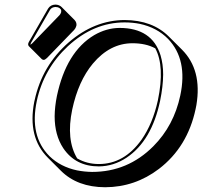

<svg xmlns="http://www.w3.org/2000/svg" viewBox="-20 -745 877 832"><path d="M220.2 -725.1Q236.8 -724.6 247.1 -714.4L303.7 -657.7Q313.5 -646.5 311 -633.3Q308.1 -622.6 301.3 -615.2L183.6 -493.7Q175.8 -486.3 169.9 -485.4Q164.6 -485.8 161.1 -488.8L104.5 -545.4Q101.1 -549.8 102.1 -555.2Q103 -559.6 106 -564.9L188.5 -708Q199.2 -724.6 220.2 -725.1ZM554.2 -557.6Q456.5 -557.6 382.3 -469.2Q319.3 -393.6 293 -270.5Q265.6 -139.6 314.5 -58.6Q356.4 -34.2 408.2 -34.2Q518.1 -34.2 593.3 -139.6Q642.1 -209.5 664.1 -310.1Q694.8 -458 652.8 -535.6Q611.8 -557.6 554.2 -557.6ZM827.6 -272.5Q792.5 -107.9 668.9 -13.2Q564.9 65.9 435.5 66.4Q315.4 65.9 244.1 -4.9L187.5 -61.5Q98.6 -150.4 128.4 -303.7Q129.4 -307.6 129.9 -310.1Q162.1 -460.4 277.8 -561.5Q389.6 -657.7 520 -658.2Q640.6 -657.7 711.9 -586.4L768.6 -529.8Q856.4 -441.9 831.1 -290Q829.6 -280.8 827.6 -272.5ZM761.2 -331.1Q794.4 -486.3 708.5 -576.2Q660.2 -625.5 585.9 -641.6Q554.2 -647.9 520 -647.9Q386.2 -647.9 274.4 -544.9Q169.4 -446.8 139.6 -308.1Q106.9 -155.3 194.8 -67.9Q242.2 -22 313.5 -6.8Q345.7 -0.5 378.9 0Q533.7 0 644.5 -111.3Q733.4 -200.7 761.2 -331.1ZM497.6 -624Q639.2 -624 675.8 -504.9Q687 -467.3 687 -421.9Q686.5 -370.1 673.8 -308.1Q637.2 -134.8 528.8 -62Q472.2 -24.4 408.2 -23.9Q307.6 -23.9 254.4 -102.5Q216.8 -159.2 216.8 -241.2Q217.3 -283.2 226.6 -329.1Q267.1 -520.5 388.2 -592.8Q441.4 -623.5 497.6 -624ZM220.2 -714.8Q204.6 -713.9 197.3 -703.1L114.7 -560.1Q112.8 -556.2 111.8 -552.7Q111.8 -552.7 111.8 -552.2L112.8 -551.8Q116.2 -553.7 119.6 -557.1L237.8 -679.2Q242.7 -684.6 245.1 -692.4Q248 -707 231 -713.4Q225.1 -714.8 220.2 -714.8Z"/></svg>

Font: Linux Biolinum Shadow O
Style: Italic
Weight: 400
Italic angle: -12°
Designer: Philipp H. Poll
Foundry: Philipp H. Poll
Version: Version 0.6.2